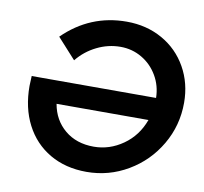

<svg xmlns="http://www.w3.org/2000/svg" viewBox="-80 -795 948 891"><g transform="rotate(10 394.5 -349.5)"><path d="M774 -384Q774 -277 721 -186.5Q668 -96 578 -43Q488 10 383 10Q284 10 209.5 -33.5Q135 -77 94.5 -155.5Q54 -234 54 -337Q54 -352 56 -384H642Q641 -441 613.5 -488Q586 -535 540 -562Q494 -589 439 -589Q381 -589 327.5 -562.5Q274 -536 237 -490L150 -586Q275 -709 447 -709Q541 -709 615.5 -667Q690 -625 732 -550.5Q774 -476 774 -384ZM625 -277H192Q205 -202 259.5 -156.5Q314 -111 396 -111Q470 -111 533.5 -155.5Q597 -200 625 -277Z"/></g></svg>

Font: Gontserrat Medium
Style: Italic
Weight: 500
Italic angle: -11.3°
Designer: Julieta Ulanovsky
Foundry: Julieta Ulanovsky
Version: Version 6.001